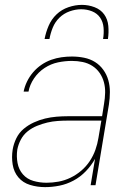

<svg xmlns="http://www.w3.org/2000/svg" viewBox="-20 -760 540 788"><path d="M165 8Q133 8 103.5 -1Q74 -10 55.5 -32Q37 -54 32 -84.5Q27 -115 32 -146Q36 -170 47 -192.5Q58 -215 77 -231Q96 -247 119 -257.5Q142 -268 165 -273.5Q188 -279 211.5 -281Q235 -283 258 -283H399L407 -334Q411 -357 411.5 -379.5Q412 -402 406.5 -422.5Q401 -443 389 -460.5Q377 -478 359 -489.5Q341 -501 319.5 -505.5Q298 -510 275 -510Q247 -510 218 -504Q189 -498 163 -481Q137 -464 119.5 -438Q102 -412 97 -384H77Q81 -405 91 -425.5Q101 -446 116 -463.5Q131 -481 150 -494Q169 -507 190 -514.5Q211 -522 232.5 -525Q254 -528 275 -528Q301 -528 325.5 -523Q350 -518 370 -505.5Q390 -493 404 -473.5Q418 -454 424.5 -431Q431 -408 431 -382.5Q431 -357 427 -331L372 0H352L370 -108Q355 -81 332.5 -57.5Q310 -34 282 -19Q254 -4 224 2Q194 8 165 8ZM171 -10Q195 -10 220 -14.5Q245 -19 269 -30.5Q293 -42 313.5 -59.5Q334 -77 348.5 -99Q363 -121 371.5 -145Q380 -169 384 -194L396 -265H258Q238 -265 216.5 -263.5Q195 -262 174 -257Q153 -252 132 -243.5Q111 -235 93.5 -221Q76 -207 65.5 -187Q55 -167 51 -146Q47 -118 52 -91Q57 -64 74 -44.5Q91 -25 117 -17.5Q143 -10 171 -10ZM163 -600Q168 -627 179.5 -654Q191 -681 212 -701Q233 -721 261 -730.5Q289 -740 316 -740Q343 -740 368 -730.5Q393 -721 407.5 -701Q422 -681 424.5 -654Q427 -627 423 -600H403Q407 -623 405 -646.5Q403 -670 391 -687.5Q379 -705 358 -713.5Q337 -722 313 -722Q290 -722 266 -713.5Q242 -705 224 -687.5Q206 -670 196.5 -646.5Q187 -623 183 -600Z"/></svg>

Font: Iosevka SS04 Thin Oblique
Style: Regular
Weight: 100
Italic angle: -9°
Monospace: yes
Designer: Belleve Invis
Foundry: Belleve Invis
Version: Version 19.0.0; ttfautohint (v1.8.4)